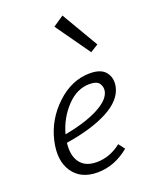

<svg xmlns="http://www.w3.org/2000/svg" viewBox="-134 -769 659 845"><g transform="rotate(-20 195.5 -347.0)"><path d="M366 -526 329 -503 215 -664 265 -698ZM291 -418Q344 -418 365 -390Q386 -362 378 -323Q365 -264 289.5 -224Q214 -184 92 -165Q85 -107 109.5 -73.5Q134 -40 187 -40Q249 -40 302 -82L324 -53Q255 4 175 4Q97 4 60 -50.5Q23 -105 43 -193Q64 -285 135 -351.5Q206 -418 291 -418ZM326 -321Q330 -339 319.5 -356.5Q309 -374 273 -374Q214 -374 166 -323Q118 -272 99 -202Q197 -220 257.5 -251.5Q318 -283 326 -321Z"/></g></svg>

Font: EauTest Semilight
Style: Italic
Weight: 300
Italic angle: -12°
Designer: Christian Thalmann (Catharsis Fonts)
Version: Version 0.001;PS 000.001;hotconv 1.0.88;makeotf.lib2.5.64775